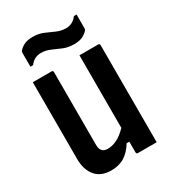

<svg xmlns="http://www.w3.org/2000/svg" viewBox="-225 -1055 1051 1180"><g transform="rotate(-30 300.0 -465.5)"><path d="M210 11Q137 11 99.5 -34.5Q62 -80 62 -155V-700H195Q206 -700 206 -689V-171Q206 -115 258 -115Q290 -115 323.5 -131.5Q357 -148 393 -185V-700H526Q537 -700 537 -689V0H404Q393 0 393 -11V-87H374Q344 -38 305 -13.5Q266 11 210 11ZM406 -885Q454 -885 484 -926H503V-833Q503 -826 502 -821.5Q501 -817 496 -812Q480 -795 457.5 -785Q435 -775 401 -775Q358 -775 324.5 -789Q291 -803 260 -817Q229 -831 194 -831Q146 -831 116 -790H97V-883Q97 -891 98 -895Q99 -899 104 -905Q120 -922 142.5 -932Q165 -942 199 -942Q242 -942 275.5 -927.5Q309 -913 340 -899Q371 -885 406 -885Z"/></g></svg>

Font: Recursive Mn Lnr St
Style: Bold
Weight: 700
Monospace: yes
Version: Version 1.079;hotconv 1.0.112;makeotfexe 2.5.65598; ttfautoh